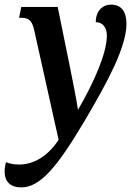

<svg xmlns="http://www.w3.org/2000/svg" viewBox="-61 -566 583 832"><path d="M31 246C113 246 186 159 305 -41C406 -212 487 -363 487 -463C487 -517 464 -546 420 -546C384 -546 354 -519 354 -470C383 -470 402 -448 402 -412C402 -335 346 -209 277 -90C269 -142 253 -221 243 -271L189 -536H31L22 -489H31C64 -489 78 -476 87 -436L193 40C146 111 85 147 22 147C2 147 -17 144 -35 137C-39 151 -41 165 -41 177C-41 221 -16 246 31 246Z"/></svg>

Font: Noto Serif Condensed SemiBold
Style: Italic
Weight: 600
Width: 3
Italic angle: -12°
Designer: Monotype Design Team
Foundry: Monotype Imaging Inc.
Version: Version 2.014